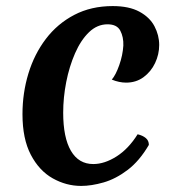

<svg xmlns="http://www.w3.org/2000/svg" viewBox="-20 -597 585 632"><path d="M188 -226Q188 -144 213.5 -100.5Q239 -57 287 -57Q324 -57 363.5 -82Q403 -107 433 -155Q450 -151 460 -142.5Q470 -134 470 -120Q439 -67 400 -37.5Q361 -8 321 3.5Q281 15 247 15Q198 15 153.5 -10Q109 -35 81.5 -87.5Q54 -140 54 -221Q54 -291 73.5 -355Q93 -419 131 -469Q169 -519 224.5 -548Q280 -577 351 -577Q405 -577 439 -558.5Q473 -540 488.5 -510.5Q504 -481 504 -449Q504 -418 490.5 -389.5Q477 -361 452.5 -343Q428 -325 395 -325Q384 -325 372 -327.5Q360 -330 348 -335Q361 -350 372.5 -382.5Q384 -415 386 -447Q387 -475 376 -496Q365 -517 334 -517Q300 -517 273 -491Q246 -465 227 -421.5Q208 -378 198 -327Q188 -276 188 -226Z"/></svg>

Font: Merienda SemiBold
Style: Regular
Weight: 600
Designer: Eduardo Rodriguez Tunni
Foundry: Eduardo Rodriguez Tunni
Version: Version 2.001; ttfautohint (v1.8.4.7-5d5b)